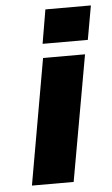

<svg xmlns="http://www.w3.org/2000/svg" viewBox="-51 -726 442 761"><g transform="rotate(-5 170.0 -345.5)"><path d="M159 -691H340L316 -556H136ZM133 -500H300L211 0H45Z"/></g></svg>

Font: Overused Grotesk ExtraBold
Style: Italic
Weight: 800
Italic angle: -10°
Version: Version 0.003